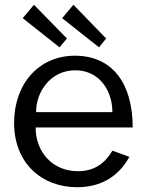

<svg xmlns="http://www.w3.org/2000/svg" viewBox="-20 -773 615 803"><path d="M122 -753 75 -697 229 -575 260 -612ZM287 -753 240 -697 394 -575 424 -612ZM129 -240H535C535 -423 451 -540 293 -540C143 -540 39 -423 39 -259C39 -90 155 10 303 10C398 10 475 -32 521 -117L450 -143C417 -86 370 -57 306 -57C200 -57 129 -137 129 -240ZM131 -304C130 -384 188 -479 295 -479C394 -479 450 -396 450 -304Z"/></svg>

Font: 18Franklin
Style: Regular
Weight: 400
Designer: Pablo Impallari, Rodrigo Fuenzalida (Modified by Dan O. Williams)
Version: Version 0.025;PS 000.025;hotconv 1.0.88;makeotf.lib2.5.64775